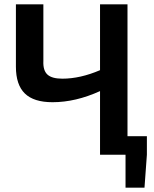

<svg xmlns="http://www.w3.org/2000/svg" viewBox="-20 -710 705 881"><path d="M565 -85H654V0L643 151H556V0H439V-292Q327 -241 221 -241Q135 -241 94 -281Q53 -321 53 -404V-690H179V-430Q177 -387 197.5 -368Q218 -349 266 -349Q348 -349 439 -388V-690H565Z"/></svg>

Font: Exo 2 Semi Bold
Style: Regular
Weight: 600
Designer: Natanael Gama
Version: Version 1.001;PS 001.001;hotconv 1.0.88;makeotf.lib2.5.64775